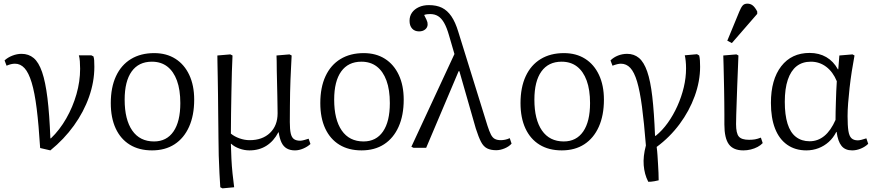

<svg xmlns="http://www.w3.org/2000/svg" viewBox="-20 -810 4799 1052"><path d="M256 14 200 1Q192 -127 181 -215Q170 -303 153.5 -357.5Q137 -412 114.5 -436.5Q92 -461 62 -461Q41 -461 16 -450L5 -479Q22 -495 47.5 -505Q73 -515 98 -515Q137 -515 164.5 -492Q192 -469 210.5 -415.5Q229 -362 240 -272.5Q251 -183 256 -52H259Q307 -98 343 -161Q379 -224 399 -294Q419 -364 419 -433Q419 -455 417.5 -474.5Q416 -494 412 -507H480L492 -501Q495 -492 496 -479.5Q497 -467 497 -444Q497 -362 468 -279.5Q439 -197 385 -122Q331 -47 256 14Z M813 14Q742 14 691.5 -17Q641 -48 614 -106Q587 -164 587 -245Q587 -331 615.5 -392.5Q644 -454 697.5 -486.5Q751 -519 825 -519Q892 -519 941 -488Q990 -457 1017 -399.5Q1044 -342 1044 -264Q1044 -178 1016 -115.5Q988 -53 936.5 -19.5Q885 14 813 14ZM824 -35Q893 -35 930.5 -89.5Q968 -144 968 -245Q968 -318 949.5 -368.5Q931 -419 896.5 -445.5Q862 -472 812 -472Q740 -472 701.5 -418.5Q663 -365 663 -264Q663 -155 704.5 -95Q746 -35 824 -35Z M1199 222 1187 216Q1185 186 1182.5 140Q1180 94 1178.5 42.5Q1177 -9 1177 -55Q1177 -70 1176.5 -106Q1176 -142 1175.5 -190.5Q1175 -239 1174.5 -290.5Q1174 -342 1173 -388.5Q1172 -435 1171.5 -466.5Q1171 -498 1171 -506L1242 -512L1254 -506Q1252 -468 1250.5 -416.5Q1249 -365 1248 -306.5Q1247 -248 1246 -189Q1245 -130 1245 -78Q1264 -62 1292 -52Q1320 -42 1348 -42Q1418 -42 1459.5 -82Q1501 -122 1501 -189Q1501 -202 1500.5 -228Q1500 -254 1499.5 -287.5Q1499 -321 1498 -355.5Q1497 -390 1496.5 -421.5Q1496 -453 1496 -475.5Q1496 -498 1495 -506L1566 -512L1578 -506Q1576 -469 1574.5 -436Q1573 -403 1571.5 -370.5Q1570 -338 1569.5 -303Q1569 -268 1568.5 -228.5Q1568 -189 1568 -141Q1568 -101 1573 -79Q1578 -57 1590.5 -48Q1603 -39 1625 -39Q1633 -39 1646 -42.5Q1659 -46 1671 -50L1681 -21Q1665 -6 1641.5 4Q1618 14 1596 14Q1570 14 1551.5 3.5Q1533 -7 1522.5 -29Q1512 -51 1507 -85H1505Q1480 -37 1440 -11.5Q1400 14 1347 14Q1319 14 1291.5 4Q1264 -6 1247 -22H1245Q1246 20 1248 60.5Q1250 101 1254 139.5Q1258 178 1263 216Z M1961 14Q1890 14 1839.5 -17Q1789 -48 1762 -106Q1735 -164 1735 -245Q1735 -331 1763.5 -392.5Q1792 -454 1845.5 -486.5Q1899 -519 1973 -519Q2040 -519 2089 -488Q2138 -457 2165 -399.5Q2192 -342 2192 -264Q2192 -178 2164 -115.5Q2136 -53 2084.5 -19.5Q2033 14 1961 14ZM1972 -35Q2041 -35 2078.5 -89.5Q2116 -144 2116 -245Q2116 -318 2097.5 -368.5Q2079 -419 2044.5 -445.5Q2010 -472 1960 -472Q1888 -472 1849.5 -418.5Q1811 -365 1811 -264Q1811 -155 1852.5 -95Q1894 -35 1972 -35Z M2773 -53 2783 -23Q2769 -7 2745 3Q2721 13 2699 13Q2669 13 2649 3Q2629 -7 2615.5 -33Q2602 -59 2587 -106L2497 -420H2493L2315 0H2246L2234 -6L2470 -514L2440 -617Q2428 -659 2413.5 -684.5Q2399 -710 2380.5 -721.5Q2362 -733 2337 -733Q2328 -733 2320 -732Q2312 -731 2304 -728Q2313 -711 2317 -701.5Q2321 -692 2322 -687.5Q2323 -683 2323 -676Q2323 -660 2310 -649Q2297 -638 2276 -638Q2252 -638 2238 -653.5Q2224 -669 2224 -696Q2224 -722 2237.5 -741Q2251 -760 2275 -771Q2299 -782 2330 -782Q2372 -782 2401.5 -767.5Q2431 -753 2453 -721Q2475 -689 2491 -636L2651 -121Q2661 -90 2670 -72.5Q2679 -55 2692 -48.5Q2705 -42 2724 -42Q2735 -42 2747.5 -44.5Q2760 -47 2773 -53Z M3058 14Q2987 14 2936.5 -17Q2886 -48 2859 -106Q2832 -164 2832 -245Q2832 -331 2860.5 -392.5Q2889 -454 2942.5 -486.5Q2996 -519 3070 -519Q3137 -519 3186 -488Q3235 -457 3262 -399.5Q3289 -342 3289 -264Q3289 -178 3261 -115.5Q3233 -53 3181.5 -19.5Q3130 14 3058 14ZM3069 -35Q3138 -35 3175.5 -89.5Q3213 -144 3213 -245Q3213 -318 3194.5 -368.5Q3176 -419 3141.5 -445.5Q3107 -472 3057 -472Q2985 -472 2946.5 -418.5Q2908 -365 2908 -264Q2908 -155 2949.5 -95Q2991 -35 3069 -35Z M3532 186Q3521 165 3515 142.5Q3509 120 3507 95.5Q3505 71 3508 44Q3511 17 3519 -13Q3509 -139 3497.5 -225.5Q3486 -312 3470.5 -363.5Q3455 -415 3433.5 -438Q3412 -461 3382 -461Q3365 -461 3336 -450L3325 -479Q3342 -496 3366 -505.5Q3390 -515 3416 -515Q3454 -515 3481 -492.5Q3508 -470 3526 -418.5Q3544 -367 3554 -280.5Q3564 -194 3569 -66H3573Q3609 -95 3639 -137Q3669 -179 3691.5 -229Q3714 -279 3726.5 -331.5Q3739 -384 3739 -435Q3739 -457 3737 -476Q3735 -495 3732 -507L3799 -513L3811 -506Q3814 -494 3815 -478Q3816 -462 3816 -444Q3816 -365 3786.5 -283.5Q3757 -202 3703.5 -130Q3650 -58 3578 -5Q3581 17 3582.5 41Q3584 65 3585.5 89.5Q3587 114 3588 136.5Q3589 159 3589 178Q3576 181 3565.5 183Q3555 185 3547 185.5Q3539 186 3532 186Z M4053 14Q3998 14 3973.5 -19.5Q3949 -53 3949 -128Q3949 -153 3949 -184Q3949 -215 3948.5 -250Q3948 -285 3947.5 -320.5Q3947 -356 3946 -390.5Q3945 -425 3944.5 -455Q3944 -485 3943 -506L4015 -512L4026 -506Q4025 -472 4023 -429.5Q4021 -387 4019.5 -342Q4018 -297 4016.5 -255.5Q4015 -214 4014 -181Q4013 -148 4013 -130Q4013 -80 4028 -62Q4043 -44 4084 -44Q4103 -44 4117 -46.5Q4131 -49 4149 -56L4159 -26Q4148 -14 4131 -5Q4114 4 4094 9Q4074 14 4053 14ZM3990 -574 3965 -587 4031 -747Q4040 -769 4049 -779.5Q4058 -790 4075 -790Q4092 -790 4104.5 -780Q4117 -770 4129 -747V-734Z M4398 14Q4337 14 4293 -17Q4249 -48 4226.5 -106Q4204 -164 4204 -246Q4204 -374 4260.5 -447Q4317 -520 4416 -520Q4468 -520 4507.5 -497Q4547 -474 4571 -430H4573L4579 -506L4651 -512L4662 -506Q4654 -464 4647 -418.5Q4640 -373 4635 -328.5Q4630 -284 4627 -244.5Q4624 -205 4624 -174Q4624 -122 4628.5 -93Q4633 -64 4645.5 -52.5Q4658 -41 4680 -41Q4688 -41 4700 -44Q4712 -47 4727 -52L4737 -22Q4721 -6 4697 4Q4673 14 4649 14Q4611 14 4591 -10.5Q4571 -35 4564 -87H4562Q4546 -55 4521 -32.5Q4496 -10 4464.5 2Q4433 14 4398 14ZM4416 -36Q4461 -36 4496.5 -65Q4532 -94 4558 -153Q4558 -173 4558.5 -198Q4559 -223 4560 -252Q4561 -281 4562 -310Q4563 -339 4565 -365Q4544 -416 4507 -444Q4470 -472 4423 -472Q4376 -472 4344.5 -447Q4313 -422 4296.5 -373Q4280 -324 4280 -252Q4280 -181 4295 -132.5Q4310 -84 4341 -60Q4372 -36 4416 -36Z"/></svg>

Font: Literata 18pt Light
Style: Regular
Weight: 300
Designer: Latin by Veronika Burian and Jose Scaglione. Greek by Irene Vlachou. Cyrillic by Vera Evstafieva.
Foundry: TypeTogether
Version: Version 3.103;gftools[0.9.29]